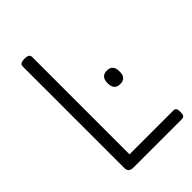

<svg xmlns="http://www.w3.org/2000/svg" viewBox="-286 -1140 1265 1265"><g transform="rotate(-45 347.0 -507.5)"><path d="M187 0Q143 0 143 -40V-988Q143 -1002 154 -1008.5Q165 -1015 187 -1015Q209 -1015 220 -1008.5Q231 -1002 231 -988V-80H639Q654 -80 660 -71.5Q666 -63 666 -40Q666 -18 660 -9Q654 0 639 0ZM516 -450Q488 -450 474 -465.5Q460 -481 460 -513Q460 -545 474 -560.5Q488 -576 516 -576Q543 -576 557 -560.5Q571 -545 571 -513Q572 -481 557.5 -465.5Q543 -450 516 -450Z"/></g></svg>

Font: Playwrite ES
Style: Regular
Weight: 400
Designer: Veronika Burian, José Scaglione
Foundry: TypeTogether
Version: Version 1.002